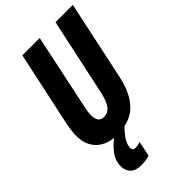

<svg xmlns="http://www.w3.org/2000/svg" viewBox="-282 -803 1127 1127"><g transform="rotate(-45 282.0 -239.0)"><path d="M209 10Q127 10 80.5 -34.5Q34 -79 34 -158Q34 -175 37 -197.5Q40 -220 44 -243L145 -714H289L189 -240Q185 -223 183 -208Q181 -193 181 -182Q181 -119 228 -119Q263 -119 284 -147.5Q305 -176 319 -243L420 -714H564L459 -222Q436 -110 377.5 -50Q319 10 209 10ZM182 236Q137 236 115 213.5Q93 191 93 155Q93 108 122 70Q151 32 194 0H279Q241 38 225 65Q209 92 208 117Q208 128 214.5 134Q221 140 230 140Q238 140 249 138Q260 136 272 133L253 225Q235 232 217.5 234Q200 236 182 236Z"/></g></svg>

Font: Noto Sans ExtraCondensed ExtraBold
Style: Italic
Weight: 800
Width: 2
Italic angle: -12°
Designer: Monotype Design Team
Foundry: Monotype Imaging Inc.
Version: Version 2.013; ttfautohint (v1.8.4.7-5d5b)